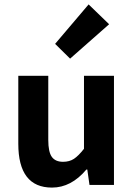

<svg xmlns="http://www.w3.org/2000/svg" viewBox="-20 -839 605 871"><path d="M298 -573 230 -640 382 -819 475 -729ZM216 12Q63 12 63 -187V-495H199V-204Q199 -150 215 -127.5Q231 -105 266 -105Q295 -105 315.5 -118.5Q336 -132 361 -164V-495H497V0H386L376 -70H372Q303 12 216 12Z"/></svg>

Font: Assistant
Style: Bold
Weight: 700
Designer: Hebrew By Ben Nathan, Latin by Paul Hunt
Version: Version 2.001;PS 002.001;hotconv 1.0.88;makeotf.lib2.5.64775